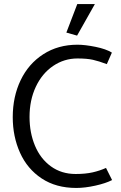

<svg xmlns="http://www.w3.org/2000/svg" viewBox="-20 -915 597 949"><path d="M363 -694Q267 -694 194 -647Q121 -600 82 -518.5Q43 -437 43 -336Q43 -240 79 -160Q115 -80 186 -33Q257 14 357 14Q400 14 451.5 2.5Q503 -9 534 -25L504 -85Q473 -71 437.5 -63Q402 -55 354 -55Q284 -55 232 -92.5Q180 -130 153 -194.5Q126 -259 126 -337Q126 -420 157 -486Q188 -552 242.5 -589Q297 -626 363 -626Q410 -626 439 -619.5Q468 -613 508 -598L533 -655Q504 -673 452 -683.5Q400 -694 363 -694ZM362 -895 308 -754 361 -739 449 -895Z"/></svg>

Font: Catamaran
Style: Regular
Weight: 400
Designer: Pria Ravichandran
Version: Version 1.000;PS 001.000;hotconv 1.0.70;makeotf.lib2.5.58329